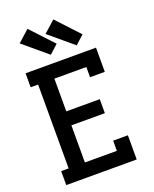

<svg xmlns="http://www.w3.org/2000/svg" viewBox="-177 -1087 953 1186"><g transform="rotate(-20 300.0 -494.5)"><path d="M48 0V-92H97V-643H48V-735H511V-576H414V-643H204V-428H424V-336H204V-92H414V-159H511V0ZM404 -789 247 -921 323 -989 461 -841ZM234 -789 77 -921 153 -989 291 -841Z"/></g></svg>

Font: Iosevka Curly Slab SmBdEx
Style: Regular
Weight: 600
Width: 7
Monospace: yes
Designer: Belleve Invis
Foundry: Belleve Invis
Version: Version 11.1.0; ttfautohint (v1.8.3)